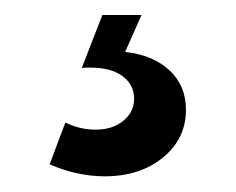

<svg xmlns="http://www.w3.org/2000/svg" viewBox="-20 -23 309 251"><path d="M44.9 191.9 65.4 137.2Q84.5 146.5 105 146.5Q127 146.5 141.1 135Q155.3 123.5 155.3 106Q155.3 87.9 140.4 76.7Q125.5 65.4 98.1 65.4Q95.7 65.4 92.8 65.4Q89.8 65.4 86.9 65.9L113.8 -3.4H165L143.6 44.9Q179.7 48.8 201.4 68.8Q223.1 88.9 223.1 120.6Q223.1 158.2 193.1 182.9Q163.1 207.5 116.7 207.5Q81.5 207.5 44.9 191.9Z"/></svg>

Font: Kumbh Sans
Style: Bold
Weight: 700
Version: Version 1.005